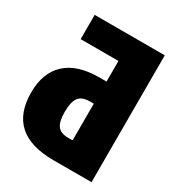

<svg xmlns="http://www.w3.org/2000/svg" viewBox="-167 -803 842 911"><g transform="rotate(30 254.0 -347.5)"><path d="M470 0H261Q9 0 9 -226Q9 -334 71.5 -391.5Q134 -449 253 -449H293V-562H86V-695H470ZM293 -127V-328H273Q228 -328 210.5 -304Q193 -280 193 -226Q193 -173 210 -150Q227 -127 268 -127Z"/></g></svg>

Font: Fira Sans Compressed ExtraBold
Style: Regular
Weight: 800
Width: 1
Designer: bBox Type GmbH & Carrois Corporate GbR & Edenspiekermann AG
Foundry: bBox Type GmbH & Carrois Corporate GbR & Edenspiekermann AG
Version: Version 4.301